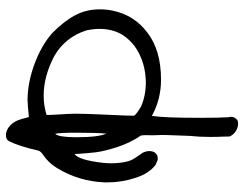

<svg xmlns="http://www.w3.org/2000/svg" viewBox="-105 -621 793 623"><g transform="rotate(90 291.5 -309.5)"><path d="M372.1 -684.6Q377.9 -685.5 381.3 -685.5Q394.5 -685.5 406.2 -677.7Q418 -669.9 422.9 -657.7Q422.9 -650.9 423.3 -638.2Q423.8 -625.5 424.1 -615Q424.3 -604.5 424.3 -595.2Q424.3 -559.1 420.9 -527.8Q420.9 -518.6 419.4 -486.8Q418 -455.1 418 -438Q418 -426.8 418.9 -410.2V-404.8Q418.9 -401.4 418.7 -395Q418.5 -388.7 418.5 -385.7Q418.5 -377.9 419.9 -370.1Q443.4 -335.9 457 -293.7Q470.7 -251.5 474.1 -224.4Q477.5 -197.3 480 -154.8Q499.5 -169.4 508.3 -246.6Q509.8 -259.8 509.8 -274.4Q509.8 -303.2 503.4 -328.1Q499.5 -342.8 486.6 -360.1Q473.6 -377.4 472.7 -383.8Q470.2 -388.7 470.2 -397Q470.2 -418.9 487.8 -424.3Q494.6 -425.3 496.8 -425Q499 -424.8 505.9 -421.6Q512.7 -418.5 514.6 -418Q543 -397 557.4 -351.8Q571.8 -306.6 571.8 -261.7V-252.9Q568.8 -169.9 525.4 -98.1Q507.3 -68.8 481.4 -52.2Q470.2 -43.9 468.8 -37.6Q454.1 26.9 438 57.6Q432.6 69.3 412.6 67.4Q384.3 61 370.6 29.8Q366.7 21 359.9 -6.8Q318.4 -2.4 304.7 -2.4H300.3Q246.1 -3.4 187.3 -25.1Q128.4 -46.9 88.4 -81.5Q49.8 -119.1 30 -155.8Q10.3 -192.4 10.3 -236.3Q10.3 -257.8 14.2 -276.9Q28.3 -347.7 85 -390.6Q142.1 -435.5 238.8 -435.5Q301.8 -435.5 356 -405.8Q362.3 -445.3 362.3 -558.6Q362.3 -627.4 360.4 -654.8Q360.4 -656.2 359.6 -658.4Q358.9 -660.6 358.9 -662.1Q358.9 -676.3 372.1 -684.6ZM108.4 -330.1Q73.7 -293.9 73.7 -235.4Q73.7 -216.3 78.6 -193.4Q100.1 -125.5 160.6 -89.8Q227.1 -54.7 290 -54.7Q322.3 -54.7 353 -64V-69.3Q353 -81.1 351.3 -105.2Q349.6 -129.4 349.1 -150.4V-166.5Q349.1 -196.3 352.3 -261Q355.5 -325.7 355.5 -348.1Q353 -351.6 348.9 -355Q344.7 -358.4 341.8 -360.4Q338.9 -362.3 333.3 -366Q327.6 -369.6 325.7 -370.6Q290.5 -386.2 247.1 -386.2Q237.8 -386.2 219.2 -384.3Q185.5 -379.9 156 -365.5Q126.5 -351.1 108.4 -330.1ZM413.6 -257.8Q410.6 -228.5 410.6 -160.2Q410.6 -106.9 414.1 -91.8Q425.3 -103.5 425.3 -160.2Q425.3 -232.9 413.6 -257.8Z"/></g></svg>

Font: Avessa
Style: Medium
Weight: 500
Designer: Arman Khorramak
Foundry: Arman Khorramak
Version: Version 1.000; ttfautohint (v1.8.1)